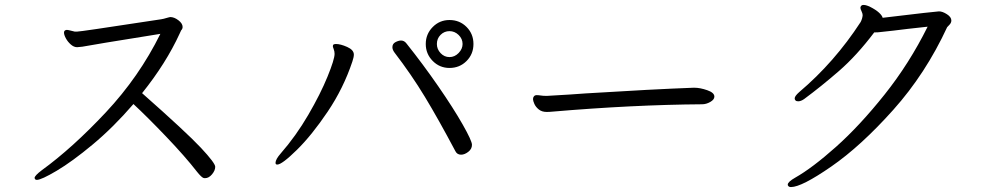

<svg xmlns="http://www.w3.org/2000/svg" viewBox="-20 -727 4040 777"><path d="M555 -350Q735 -191 793 -129Q851 -67 851 -52Q851 -37 838 -21.5Q825 -6 810 -6Q805 -6 803 -7Q795 -10 778 -31Q729 -94 652.5 -174Q576 -254 520 -306Q439 -212 355.5 -142.5Q272 -73 209.5 -36Q147 1 129 1Q124 1 122 -2Q120 -5 120 -7Q120 -16 149 -38Q273 -128 408 -272Q543 -416 629 -590Q348 -545 313 -538Q297 -536 292 -536Q279 -536 266.5 -547Q254 -558 246.5 -572Q239 -586 239 -595Q239 -605 250 -606H251Q255 -606 266.5 -603Q278 -600 283 -599H291Q299 -599 370 -609.5Q441 -620 632 -649Q644 -651 651 -653.5Q658 -656 664 -657L669 -658Q685 -658 702 -645Q719 -632 719 -618Q719 -610 713 -604L707 -591Q652 -471 555 -350Z M1799 -452Q1759 -452 1731 -480.5Q1703 -509 1703 -549Q1703 -589 1731 -617.5Q1759 -646 1799 -646Q1840 -646 1868 -618Q1896 -590 1896 -549Q1896 -508 1868 -480Q1840 -452 1799 -452ZM1846 -101Q1830 -101 1823 -115Q1754 -245 1699.5 -335Q1645 -425 1576 -515Q1568 -526 1568 -536Q1568 -550 1580.5 -556.5Q1593 -563 1603 -563Q1616 -563 1625 -551Q1692 -467 1753.5 -378Q1815 -289 1852.5 -223Q1890 -157 1890 -141Q1890 -124 1875 -112.5Q1860 -101 1846 -101ZM1095 -68Q1095 -82 1116 -106Q1178 -177 1227.5 -262Q1277 -347 1305.5 -417Q1334 -487 1334 -509Q1334 -519 1330.5 -528Q1327 -537 1327 -540Q1327 -543 1328 -545Q1331 -549 1339 -549Q1358 -549 1385 -537Q1412 -525 1412 -506Q1412 -496 1406 -478Q1370 -370 1306 -275Q1242 -180 1181.5 -120.5Q1121 -61 1102 -61Q1095 -61 1095 -68ZM1799 -601Q1778 -601 1763 -586Q1748 -571 1748 -549Q1748 -528 1763 -512Q1778 -496 1799 -496Q1820 -496 1836 -512.5Q1852 -529 1852 -549Q1852 -570 1836 -585.5Q1820 -601 1799 -601Z M2871 -336Q2871 -324 2854.5 -314.5Q2838 -305 2821 -305Q2541 -303 2213 -275Q2205 -274 2192 -274Q2173 -274 2160.5 -284Q2148 -294 2142.5 -306.5Q2137 -319 2137 -326Q2137 -333 2141 -337.5Q2145 -342 2152 -342Q2159 -342 2168.5 -340.5Q2178 -339 2190 -339H2194Q2301 -345 2350 -349Q2624 -366 2787 -372H2790Q2813 -372 2842 -362Q2871 -352 2871 -336Z M3234 -326Q3221 -317 3210 -317Q3202 -317 3199 -321Q3196 -324 3196 -329Q3196 -338 3214 -354Q3357 -475 3463 -638Q3470 -652 3471 -665V-666Q3471 -672 3466.5 -681.5Q3462 -691 3462 -695Q3462 -701 3467 -705Q3469 -707 3475 -707Q3481 -707 3488.5 -704.5Q3496 -702 3498 -701Q3524 -688 3537 -676Q3550 -664 3552 -655Q3769 -681 3780 -681Q3794 -681 3812 -669.5Q3830 -658 3830 -644Q3830 -635 3822.5 -627Q3815 -619 3813 -617Q3726 -429 3595 -282.5Q3464 -136 3344 -53Q3224 30 3181 30Q3172 30 3169 24Q3168 23 3168 20Q3168 9 3198 -8Q3267 -47 3363 -132.5Q3459 -218 3559.5 -344Q3660 -470 3734 -619Q3641 -609 3595 -603L3540 -597Q3534 -596 3524 -596H3518Q3447 -502 3375 -439.5Q3303 -377 3234 -326Z"/></svg>

Font: Iansui
Style: Regular
Weight: 400
Designer: But Ko / Fontworks Inc.
Foundry: zi-hi.com / Fontworks Inc.
Version: Version 1.002